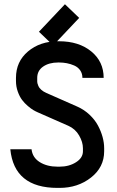

<svg xmlns="http://www.w3.org/2000/svg" viewBox="-20 -895 565 927"><path d="M377.9 -519Q377.9 -540 367.2 -555.4Q356.4 -570.8 338.6 -578.6Q320.8 -586.4 302.7 -589.8Q284.7 -593.3 265.1 -593.3H261.2Q216.8 -593.3 188.2 -573.5Q159.7 -553.7 159.7 -519V-501.5Q159.7 -498 160.6 -493.4Q161.6 -488.8 165.3 -479.7Q168.9 -470.7 179 -461.7Q189 -452.6 203.6 -446.3L353 -380.4Q386.2 -365.7 412.1 -341.3Q438 -316.9 452.9 -289.1Q467.8 -261.2 475.3 -233.4Q482.9 -205.6 482.9 -179.2V-164.6Q482.9 -87.4 419.2 -37.6Q355.5 12.2 267.6 12.2H257.8Q48.3 12.2 29.8 -174.3H132.3Q136.7 -134.3 171.9 -112.3Q207 -90.3 257.8 -90.3H267.6Q313.5 -90.3 346.9 -111.6Q380.4 -132.8 380.4 -164.6V-179.2Q380.4 -209 362.1 -240.7Q343.8 -272.5 310.1 -287.6L162.6 -352.5Q152.3 -356.9 141.4 -363.3Q130.4 -369.6 114.5 -383.1Q98.6 -396.5 86.7 -412.4Q74.7 -428.2 65.9 -452.6Q57.1 -477.1 57.1 -504.4V-519Q57.1 -597.7 115.2 -646.7Q173.3 -695.8 261.2 -695.8H265.1Q360.8 -695.8 420.7 -646.7Q480.5 -597.7 480.5 -519ZM236.8 -675.8 168 -741.7 293.5 -874.5 362.3 -808.6Z"/></svg>

Font: Anka/Coder Condensed
Style: Bold
Weight: 700
Width: 4
Monospace: yes
Version: Version 001.100